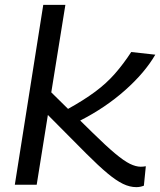

<svg xmlns="http://www.w3.org/2000/svg" viewBox="-20 -760 659 790"><path d="M41 0 158 -740H249L191 -380L260 -312Q325 -348 371.5 -382.5Q418 -417 453 -457Q488 -497 520 -546L619 -535Q576 -461 495 -389Q414 -317 310 -264L362 -213Q417 -159 453.5 -128.5Q490 -98 514.5 -86Q539 -74 559 -74Q564 -74 569.5 -74.5Q575 -75 580 -76L572 4Q557 10 541 10Q514 10 486 -3.5Q458 -17 422 -47Q386 -77 335 -128L177 -287L131 0Z"/></svg>

Font: Georama Extended
Style: Italic
Weight: 400
Width: 7
Italic angle: -9°
Designer: Jean-Baptiste Levee
Foundry: Production Type
Version: Version 1.000